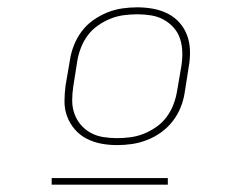

<svg xmlns="http://www.w3.org/2000/svg" viewBox="-20 -713 640 524"><path d="M300 -317Q277 -317 256 -321Q235 -325 216.5 -334.5Q198 -344 184.5 -359.5Q171 -375 163.5 -394.5Q156 -414 156 -436Q156 -458 159 -480L171 -550Q174 -570 182 -590Q190 -610 203 -627.5Q216 -645 234.5 -658Q253 -671 273 -679Q293 -687 313.5 -690Q334 -693 354 -693Q377 -693 398.5 -689Q420 -685 438.5 -675.5Q457 -666 470.5 -650.5Q484 -635 491 -615.5Q498 -596 498.5 -574Q499 -552 495 -530L484 -460Q481 -440 473 -420Q465 -400 451.5 -382.5Q438 -365 420 -352Q402 -339 381.5 -331Q361 -323 340.5 -320Q320 -317 300 -317ZM299 -336Q318 -336 336.5 -338.5Q355 -341 372.5 -348Q390 -355 406.5 -366.5Q423 -378 434.5 -393.5Q446 -409 453 -427Q460 -445 463 -463L475 -533Q478 -552 477.5 -571Q477 -590 471.5 -607Q466 -624 454 -637.5Q442 -651 426.5 -659.5Q411 -668 392.5 -671Q374 -674 355 -674Q336 -674 317.5 -671.5Q299 -669 281.5 -662Q264 -655 247.5 -643.5Q231 -632 219.5 -616.5Q208 -601 201 -583Q194 -565 191 -547L180 -477Q177 -458 177 -439Q177 -420 183 -403Q189 -386 200.5 -372.5Q212 -359 227.5 -350.5Q243 -342 261.5 -339Q280 -336 299 -336ZM438 -209H121V-227H438Z"/></svg>

Font: Iosevka Thin Extended
Style: Italic
Weight: 100
Width: 7
Italic angle: -9°
Monospace: yes
Designer: Belleve Invis
Foundry: Belleve Invis
Version: Version 32.5.0; ttfautohint (v1.8.4)